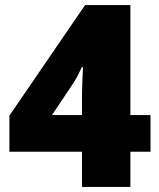

<svg xmlns="http://www.w3.org/2000/svg" viewBox="-20 -734 626 754"><path d="M571 -138H492V0H302V-138H17V-280L314 -714H492V-282H571ZM302 -365Q302 -380 303 -404.5Q304 -429 305 -449Q306 -469 306 -470H301Q291 -448 283.5 -434Q276 -420 263 -400L184 -282H302Z"/></svg>

Font: Noto Sans Myanmar Black
Style: Regular
Weight: 900
Designer: Monotype Design Team
Foundry: Monotype Imaging Inc.
Version: Version 2.107; ttfautohint (v1.8.4.7-5d5b)